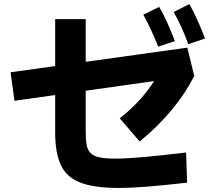

<svg xmlns="http://www.w3.org/2000/svg" viewBox="-20 -873 1040 943"><path d="M562 50Q443 50 375 24Q307 -2 279 -62Q251 -122 251 -222V-779H401V-222Q401 -186 405.5 -161.5Q410 -137 424 -122Q438 -107 467 -100.5Q496 -94 544 -94Q599 -94 684 -101.5Q769 -109 894 -124L899 24Q795 36 711.5 43Q628 50 562 50ZM666 -178 568 -292Q623 -335 666.5 -383Q710 -431 742 -483L767 -479L51 -378L32 -518L900 -639L934 -500Q845 -325 666 -178ZM757 -644Q737 -694 719.5 -731Q702 -768 684 -801L762 -839Q785 -799 804 -756Q823 -713 839 -671ZM905 -656Q886 -707 868.5 -744.5Q851 -782 833 -814L910 -853Q933 -812 952 -769Q971 -726 987 -684Z"/></svg>

Font: Murecho Thin
Style: Bold
Weight: 700
Version: Version 1.010